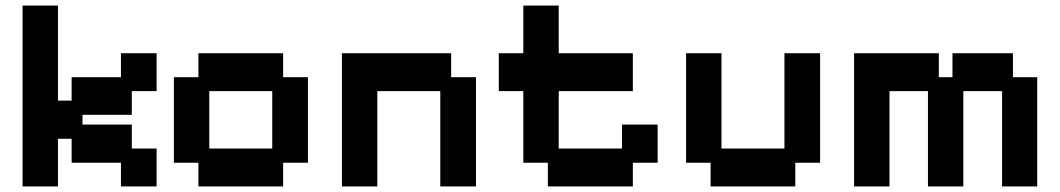

<svg xmlns="http://www.w3.org/2000/svg" viewBox="-20 -658 3803 689"><path d="M61 11V-638H188V-297H237V-381H414V-467H542V-331H453V-246H276V-211H453V-125H542V11H414V-74H237V-160H188V11Z M692 11V-74H604V-381H692V-467H996V-381H1085V-74H996V11ZM731 -125H957V-331H731Z M1207 11V-467H1599V-381H1688V11H1560V-331H1334V11Z M1946 11V-74H1858V-331H1770V-467H1858V-638H1985V-467H2251V-331H1985V-125H2212V-211H2340V-74H2251V11Z M2530 11V-74H2442V-467H2569V-125H2795V-467H2923V-74H2834V11Z M3045 11V-467H3349V-381H3398V-467H3615V-381H3702V11H3576V-331H3437V11H3310V-331H3172V11Z"/></svg>

Font: Pixelify Sans
Style: Bold
Weight: 700
Designer: Stefie Justprince
Foundry: Typecalism Foundryline
Version: Version 1.000